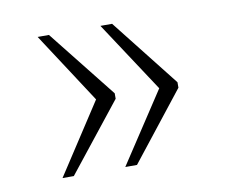

<svg xmlns="http://www.w3.org/2000/svg" viewBox="-51 -513 577 485"><g transform="rotate(-10 237.5 -270.0)"><path d="M234 -89 353 -270 234 -451H264L401 -277V-263L264 -89ZM73 -89 191 -270 73 -451H102L240 -277V-263L102 -89Z"/></g></svg>

Font: Noto Serif Kannada ExtraLight
Style: Regular
Weight: 250
Version: Version 2.003